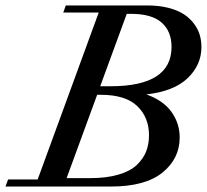

<svg xmlns="http://www.w3.org/2000/svg" viewBox="-51 -683 757 703"><path d="M-30.8 0 -21.5 -25.9H86.9L310.5 -637.2H180.7L189.9 -663.1H487.3Q531.2 -663.1 566.2 -654.1Q601.1 -645 623.3 -630.1Q645.5 -615.2 660.2 -595Q674.8 -574.7 680.7 -554Q686.5 -533.2 686.5 -510.7Q686.5 -445.3 636.2 -397Q585.9 -348.6 484.9 -337.4Q547.4 -314.9 577.1 -272.9Q606.9 -231 606.9 -179.7Q606.9 -102.1 543.7 -51Q480.5 0 355.5 0ZM429.7 -632.3H413.1L315.9 -367.2H353.5Q577.1 -367.2 577.1 -511.2Q577.1 -568.4 540.8 -600.3Q504.4 -632.3 429.7 -632.3ZM317.9 -335.9H304.7L192.9 -30.8H279.3Q338.9 -30.8 382.3 -43.5Q425.8 -56.2 449.5 -78.6Q473.1 -101.1 483.9 -127.9Q494.6 -154.8 494.6 -187.5Q494.6 -252.9 451.7 -294.4Q408.7 -335.9 317.9 -335.9Z"/></svg>

Font: Elstob 14pt Medium
Style: Italic
Weight: 500
Italic angle: -20°
Designer: Peter S. Baker
Version: Version 1.015